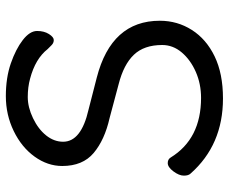

<svg xmlns="http://www.w3.org/2000/svg" viewBox="-83 -676 783 657"><g transform="rotate(-90 308.5 -347.5)"><path d="M300 24Q141 24 43 -87Q36 -94 36 -110Q36 -126 50.5 -145.5Q65 -165 79 -165Q92 -165 98 -155Q162 -51 302 -51Q350 -51 391 -69Q432 -87 457.5 -117Q483 -147 483 -184Q483 -246 449.5 -281Q416 -316 349 -333L233 -364Q158 -381 113.5 -418.5Q69 -456 69 -526Q69 -576 101 -620.5Q133 -665 188.5 -692Q244 -719 308 -719Q371 -719 420 -702Q469 -685 500 -661Q531 -637 531 -612Q531 -588 520.5 -571.5Q510 -555 500 -555Q490 -555 482.5 -562.5Q475 -570 469 -576Q436 -618 368 -636Q339 -644 305 -644Q270 -644 232.5 -626Q195 -608 173.5 -581Q152 -554 152 -523Q152 -461 262 -436L371 -408Q566 -358 566 -192Q566 -132 534.5 -82.5Q503 -33 444 -4.5Q385 24 300 24Z"/></g></svg>

Font: LXGW WenKai Lite Medium
Style: Regular
Weight: 500
Designer: LXGW / Fontworks Inc.
Foundry: LXGW / Fontworks Inc.
Version: Version 1.511; March 25, 2025